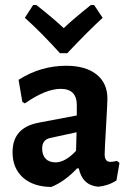

<svg xmlns="http://www.w3.org/2000/svg" viewBox="-20 -736 521 765"><path d="M355 -716 389 -665Q332 -613 248 -524H219Q141 -610 79 -665L112 -716H125Q191 -664 234 -624Q273 -661 342 -716ZM244 -474Q321 -474 364.5 -439.5Q408 -405 408 -343Q408 -326 402.5 -231.5Q397 -137 397 -121Q397 -91 420 -91Q430 -91 446 -95L456 -87L444 -17Q412 4 371 8Q308 2 294 -65H287Q237 -12 184 9Q112 8 71 -29Q30 -66 30 -130Q30 -227 133 -247L286 -276V-317Q286 -382 222 -382Q162 -382 79 -324L69 -330L54 -418Q142 -474 244 -474ZM285 -209 179 -186Q148 -179 148 -144Q148 -118 162 -103.5Q176 -89 201 -89Q240 -89 283 -135Z"/></svg>

Font: Alegreya Sans
Style: Bold
Weight: 700
Designer: Juan Pablo del Peral
Foundry: Huerta Tipografica
Version: Version 2.007